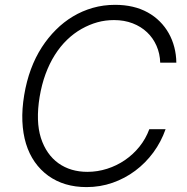

<svg xmlns="http://www.w3.org/2000/svg" viewBox="-20 -757 766 787"><path d="M79.2 -367.5Q98 -480.5 151.6 -563.6Q177.2 -603 209.2 -634.9Q241.1 -666.9 279.1 -689.6Q317.1 -712.4 360.4 -724.8Q403.8 -737.2 451.7 -737.2Q529.1 -737.2 585.6 -706Q613.3 -690.7 634.9 -669Q656.6 -647.4 671.5 -620.9Q686.4 -594.5 694.4 -563.9Q702.4 -533.4 702.8 -500H636.7Q635.7 -537.3 621.6 -569.2Q607.6 -601.2 582.9 -624.6Q558.2 -648.1 523.8 -661.4Q489.3 -674.7 447.4 -674.7Q411.9 -674.7 379.3 -665.7Q346.6 -656.6 314.3 -638.5Q282.3 -620.4 254.6 -593.6Q226.9 -566.8 204.7 -531.6Q182.5 -496.4 166.7 -453.5Q150.9 -410.5 142.4 -359.7Q126.1 -259.6 147.7 -191.4Q158.7 -157.3 177 -131.2Q195.3 -105.1 219.8 -87.7Q244.3 -70.3 274.1 -61.4Q304 -52.6 338.1 -52.6Q379.6 -52.6 419 -65.2Q458.5 -77.8 492 -100.7Q525.6 -123.6 551.5 -155.7Q577.4 -187.9 592 -227.3H658.7Q640.6 -175.8 608.7 -132.3Q576.7 -88.8 534.4 -57.2Q492.2 -25.6 441.4 -7.8Q390.6 9.9 334.9 9.9Q242.5 9.9 177.9 -36.6Q145.6 -60 122.5 -93Q99.4 -126.1 86.6 -167.8Q73.9 -209.5 71.7 -259.8Q69.6 -310 79.2 -367.5Z"/></svg>

Font: Inter P Light
Style: Italic
Weight: 300
Italic angle: 9.39999°
Designer: Rasmus Andersson
Foundry: rsms
Version: Version 3.018;git-588b23468